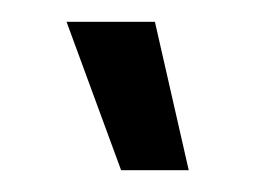

<svg xmlns="http://www.w3.org/2000/svg" viewBox="-20 -740 244 176"><path d="M41 -720H122L153 -584H91Z"/></svg>

Font: Fixel Italic Variable 20240409 Display Thin
Style: Italic
Weight: 100
Italic angle: -10°
Designer: AlfaBravo + MacPaw
Foundry: Kyrylo Tkachov, Marchela Mozhyna, Serhii Makarenko, Maria Weinstein, Zakhar Kryvoshyya
Version: Version 1.211;Glyphs 3.2 (3225)